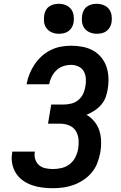

<svg xmlns="http://www.w3.org/2000/svg" viewBox="-20 -984 640 1012"><path d="M259 8Q231 8 202.5 4.5Q174 1 148.5 -8Q123 -17 101 -32.5Q79 -48 64.5 -70.5Q50 -93 44.5 -120.5Q39 -148 44 -177Q44 -179 44.5 -181Q45 -183 45 -185H164Q164 -184 164 -183Q164 -182 163 -181Q160 -161 166.5 -142.5Q173 -124 187 -112.5Q201 -101 220.5 -97Q240 -93 259 -93Q282 -93 305 -98.5Q328 -104 347 -118.5Q366 -133 377 -155Q388 -177 392 -199Q396 -224 394 -248.5Q392 -273 380 -293Q368 -313 345.5 -322.5Q323 -332 299 -332H233L250 -433H315Q335 -433 355.5 -438Q376 -443 392.5 -456.5Q409 -470 418 -489Q427 -508 430 -528Q434 -549 432.5 -570Q431 -591 421.5 -608Q412 -625 393.5 -633.5Q375 -642 355 -642Q334 -642 314 -635.5Q294 -629 278 -614Q262 -599 252.5 -580Q243 -561 239 -540H120Q125 -568 135.5 -594Q146 -620 162 -644Q178 -668 199.5 -687.5Q221 -707 247 -720Q273 -733 300.5 -738Q328 -743 355 -743Q385 -743 414.5 -737.5Q444 -732 469 -718.5Q494 -705 512.5 -683Q531 -661 540.5 -634Q550 -607 551.5 -576.5Q553 -546 548 -516Q545 -494 537 -472Q529 -450 513.5 -432Q498 -414 478 -401Q458 -388 436 -379Q460 -365 477.5 -343.5Q495 -322 503.5 -296Q512 -270 513 -240.5Q514 -211 509 -182Q504 -155 494 -127.5Q484 -100 465.5 -77Q447 -54 422 -37Q397 -20 370 -10Q343 0 315 4Q287 8 259 8ZM490 -806Q471 -806 454 -813Q437 -820 426 -834Q415 -848 412.5 -866.5Q410 -885 413 -904Q415 -917 421.5 -929.5Q428 -942 439.5 -950Q451 -958 464 -961Q477 -964 490 -964Q509 -964 526.5 -957Q544 -950 554.5 -936Q565 -922 568 -903.5Q571 -885 568 -866Q566 -853 559 -840.5Q552 -828 541 -820Q530 -812 516.5 -809Q503 -806 490 -806ZM290 -806Q271 -806 254 -813Q237 -820 226 -834Q215 -848 212.5 -866.5Q210 -885 213 -904Q215 -917 221.5 -929.5Q228 -942 239.5 -950Q251 -958 264 -961Q277 -964 290 -964Q309 -964 326.5 -957Q344 -950 354.5 -936Q365 -922 368 -903.5Q371 -885 368 -866Q366 -853 359 -840.5Q352 -828 341 -820Q330 -812 316.5 -809Q303 -806 290 -806Z"/></svg>

Font: Iosevka Curly Extended Oblique
Style: Bold
Weight: 700
Width: 7
Italic angle: -9°
Monospace: yes
Designer: Belleve Invis
Foundry: Belleve Invis
Version: Version 11.1.0; ttfautohint (v1.8.3)